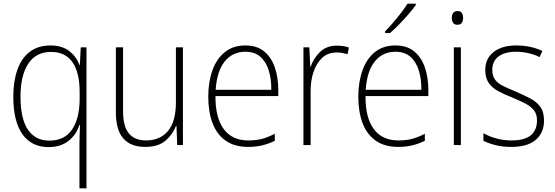

<svg xmlns="http://www.w3.org/2000/svg" viewBox="-20 -878 3006 1039"><path d="M410 -101Q410 -119 411 -148.5Q412 -178 413 -202H410Q393 -149 350.5 -115.5Q308 -82 243 -82Q151 -82 101.5 -151.5Q52 -221 52 -355Q52 -438 74 -500.5Q96 -563 141 -597.5Q186 -632 253 -632Q316 -632 355 -601.5Q394 -571 410 -526H412L417 -622H448V141H410ZM247 -117Q329 -117 369.5 -176.5Q410 -236 411 -339V-380Q411 -485 372.5 -541Q334 -597 256 -597Q175 -597 133 -533.5Q91 -470 91 -355Q91 -236 131 -176.5Q171 -117 247 -117Z M970 -622V-93H939L935 -196H932Q916 -152 876.5 -117.5Q837 -83 766 -83Q607 -83 607 -269V-622H646V-275Q646 -194 677.5 -156Q709 -118 770 -118Q846 -118 889 -169Q932 -220 932 -325V-622Z M1308 -632Q1371 -632 1410 -599.5Q1449 -567 1467.5 -512Q1486 -457 1486 -390V-358H1146Q1145 -242 1190.5 -180Q1236 -118 1324 -118Q1364 -118 1396 -126Q1428 -134 1467 -154V-116Q1434 -100 1399.5 -91.5Q1365 -83 1323 -83Q1249 -83 1201 -117Q1153 -151 1130 -212Q1107 -273 1107 -355Q1107 -434 1129.5 -497Q1152 -560 1196.5 -596Q1241 -632 1308 -632ZM1308 -598Q1239 -598 1196.5 -546Q1154 -494 1147 -392H1448Q1449 -451 1434 -498Q1419 -545 1388 -571.5Q1357 -598 1308 -598Z M1803 -631Q1839 -631 1868 -621L1861 -585Q1847 -589 1832.5 -591.5Q1818 -594 1802 -594Q1755 -594 1724 -565.5Q1693 -537 1676.5 -488.5Q1660 -440 1661 -381V-93H1622V-622H1654L1659 -517H1661Q1676 -561 1711 -596Q1746 -631 1803 -631Z M2120 -632Q2183 -632 2222 -599.5Q2261 -567 2279.5 -512Q2298 -457 2298 -390V-358H1958Q1957 -242 2002.5 -180Q2048 -118 2136 -118Q2176 -118 2208 -126Q2240 -134 2279 -154V-116Q2246 -100 2211.5 -91.5Q2177 -83 2135 -83Q2061 -83 2013 -117Q1965 -151 1942 -212Q1919 -273 1919 -355Q1919 -434 1941.5 -497Q1964 -560 2008.5 -596Q2053 -632 2120 -632ZM2120 -598Q2051 -598 2008.5 -546Q1966 -494 1959 -392H2260Q2261 -451 2246 -498Q2231 -545 2200 -571.5Q2169 -598 2120 -598ZM2230 -851Q2214 -828 2190 -800.5Q2166 -773 2140 -746Q2114 -719 2090 -699H2064V-708Q2096 -741 2130 -782.5Q2164 -824 2185 -858H2230Z M2455 -818Q2473 -818 2479.5 -807.5Q2486 -797 2486 -781Q2486 -765 2479 -754.5Q2472 -744 2455 -744Q2439 -744 2432 -754.5Q2425 -765 2425 -781Q2425 -797 2432 -807.5Q2439 -818 2455 -818ZM2474 -622V-93H2436V-622Z M2924 -226Q2924 -160 2879.5 -121.5Q2835 -83 2747 -83Q2699 -83 2660 -93Q2621 -103 2596 -116V-157Q2628 -139 2667 -128.5Q2706 -118 2747 -118Q2820 -118 2853 -146.5Q2886 -175 2886 -226Q2886 -260 2869.5 -281Q2853 -302 2823.5 -317.5Q2794 -333 2755 -349Q2712 -366 2678.5 -383.5Q2645 -401 2625.5 -428Q2606 -455 2606 -500Q2606 -560 2650.5 -596Q2695 -632 2774 -632Q2815 -632 2851 -624Q2887 -616 2915 -602L2900 -569Q2875 -582 2841 -590Q2807 -598 2773 -598Q2713 -598 2678.5 -573Q2644 -548 2644 -500Q2644 -467 2659.5 -446.5Q2675 -426 2704 -412Q2733 -398 2772 -382Q2813 -364 2847.5 -346.5Q2882 -329 2903 -301Q2924 -273 2924 -226Z"/></svg>

Font: Noto Sans Telugu UI SemiCondensed ExtraLight
Style: Regular
Weight: 200
Width: 4
Designer: Jelle Bosma - Monotype Design Team
Foundry: Monotype Imaging Inc.
Version: Version 2.005; ttfautohint (v1.8.4.7-5d5b)